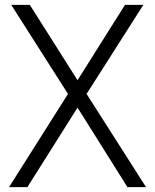

<svg xmlns="http://www.w3.org/2000/svg" viewBox="-20 -765 633 785"><path d="M258 -381 26 -745H102L297 -437L491 -745H566L334 -381L577 0H501L297 -325L92 0H17Z"/></svg>

Font: Evergrow Sans
Style: Light
Weight: 300
Foundry: 10Web
Version: Version 1.000